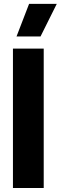

<svg xmlns="http://www.w3.org/2000/svg" viewBox="-20 -944 305 964"><path d="M45 0H199.5V-700H45ZM126 -924.5 63 -761H183.5L265 -924.5Z"/></svg>

Font: MCL Standard Bold
Style: Regular
Weight: 700
Designer: Květoslav Bartoš
Foundry: Florian Karsten
Version: Version 1.001;Glyphs 3.2.3 (3260)